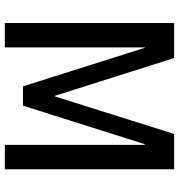

<svg xmlns="http://www.w3.org/2000/svg" viewBox="7 -747 740 794"><g transform="rotate(90 377.0 -350.0)"><path d="M75 -700H220L376 -208H379L534 -700H680V0H579V-578H576L417 -75H337L178 -578H176V0H75Z"/></g></svg>

Font: Pathway Extreme SemiCondensed Medium
Style: Regular
Weight: 500
Width: 4
Version: Version 1.001;gftools[0.9.26]